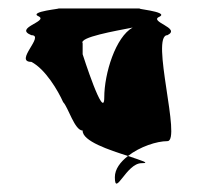

<svg xmlns="http://www.w3.org/2000/svg" viewBox="-20 -714 465 453"><path d="M54 -568C12 -568 87 -631 54 -631C12 -648 93 -663 72 -675C43 -687 133 -694 116 -694H313C289 -694 379 -687 357 -675C328 -663 409 -648 375 -631C334 -631 409 -381 375 -381C350 -381 310 -368 282 -346C238 -360 174 -381 175 -406C156 -406 141 -461 129 -473C117 -500 87 -551 54 -568ZM175 -586C175 -586 226 -426 226 -484C226 -541 253 -627 293 -649C252 -641 166 -626 175 -612ZM251 -296C251 -248 278 -329 314 -329C336 -329 314 -335 282 -346C264 -332 251 -315 251 -296Z"/></svg>

Font: bitstorm
Style: ext
Weight: 400
Version: Version 0.2